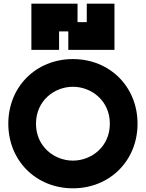

<svg xmlns="http://www.w3.org/2000/svg" viewBox="-20 -1020 790 1040"><path d="M375 0C575 0 725 -150 725 -350C725 -550 575 -700 375 -700C175 -700 25 -550 25 -350C25 -150 175 0 375 0ZM150 -750H300V-850H350V-750H600V-1000H450V-900H400V-1000H150ZM175 -350C175 -475 275 -550 375 -550C475 -550 575 -475 575 -350C575 -225 475 -150 375 -150C275 -150 175 -225 175 -350Z"/></svg>

Font: LS-VG5000 Bold
Style: Regular
Weight: 400
Designer: Justin Bihan, 2021
Foundry: Justin Bihan, 2021
Version: Version 1.000;Glyphs 3.1.2 (3151)